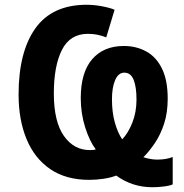

<svg xmlns="http://www.w3.org/2000/svg" viewBox="-20 -745 774 806"><path d="M684 -331Q684 -272 669 -226Q654 -180 630.5 -145Q607 -110 582 -85Q594 -81 609.5 -78Q625 -75 639 -75Q658 -75 674 -77.5Q690 -80 705 -86V29Q692 35 666.5 38Q641 41 620 41Q535 41 468 -8Q445 1 414.5 5.5Q384 10 354 10Q257 10 191 -35Q125 -80 91.5 -161Q58 -242 58 -348Q58 -527 128.5 -626Q199 -725 344 -725Q375 -725 409 -718.5Q443 -712 461 -704L426 -588Q409 -595 390 -599Q371 -603 349 -603Q274 -603 240 -535.5Q206 -468 206 -353Q206 -234 248.5 -174Q291 -114 359 -115Q375 -115 382 -118Q356 -152 337.5 -210.5Q319 -269 319 -333Q319 -441 367 -496.5Q415 -552 500 -552Q552 -552 594 -529Q636 -506 660 -457Q684 -408 684 -331ZM553 -327Q553 -380 541 -410Q529 -440 502 -440Q477 -440 463.5 -409Q450 -378 450 -328Q450 -274 462 -231Q474 -188 493 -160Q518 -186 535.5 -230Q553 -274 553 -327Z"/></svg>

Font: Noto Sans SemiCondensed
Style: Bold
Weight: 700
Width: 4
Designer: Monotype Design Team
Foundry: Monotype Imaging Inc.
Version: Version 2.013; ttfautohint (v1.8.4.7-5d5b)